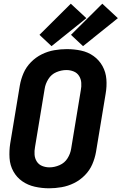

<svg xmlns="http://www.w3.org/2000/svg" viewBox="-20 -1008 656 1036"><path d="M245 8Q278 8 312.5 2Q347 -4 379.5 -20Q412 -36 438 -62.5Q464 -89 478 -121.5Q492 -154 498 -188L550 -502Q557 -542 554 -580.5Q551 -619 533 -651.5Q515 -684 485 -705.5Q455 -727 417.5 -735Q380 -743 340 -743Q307 -743 272.5 -737Q238 -731 205.5 -715Q173 -699 147 -672.5Q121 -646 107 -613.5Q93 -581 87 -547L35 -233Q29 -194 31.5 -155Q34 -116 52 -83.5Q70 -51 100 -30Q130 -9 168 -0.5Q206 8 245 8ZM247 -105Q226 -105 207.5 -112.5Q189 -120 178.5 -136.5Q168 -153 166.5 -173.5Q165 -194 169 -215L221 -529Q225 -556 241 -581.5Q257 -607 284 -618.5Q311 -630 338 -630H339Q359 -630 377.5 -622.5Q396 -615 406.5 -598.5Q417 -582 418.5 -561.5Q420 -541 416 -521L364 -206Q360 -179 344.5 -154Q329 -129 301.5 -117Q274 -105 247 -105ZM428 -759 616 -910 532 -988 363 -820ZM258 -759 446 -910 362 -988 193 -820Z"/></svg>

Font: Iosevka Sparkle Extrabold
Style: Italic
Weight: 800
Italic angle: -9°
Designer: Belleve Invis
Foundry: Belleve Invis
Version: Version 4.5.0; ttfautohint (v1.8.3)